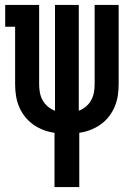

<svg xmlns="http://www.w3.org/2000/svg" viewBox="-20 -540 540 775"><path d="M200 215V-4Q177 -7 155 -15.5Q133 -24 114 -37.5Q95 -51 80.5 -69.5Q66 -88 57 -109.5Q48 -131 44.5 -154Q41 -177 41 -200V-432H1V-520H138V-200Q138 -183 141 -166.5Q144 -150 152 -135.5Q160 -121 173 -110Q186 -99 202 -93V-520H298V-93Q314 -99 327 -110Q340 -121 348 -135.5Q356 -150 359 -166.5Q362 -183 362 -200V-520H459V-200Q459 -177 455.5 -154Q452 -131 443 -109.5Q434 -88 419.5 -69.5Q405 -51 386 -37.5Q367 -24 345 -15.5Q323 -7 300 -4V215Z"/></svg>

Font: Iosevka Curly Slab Semibold
Style: Regular
Weight: 600
Monospace: yes
Designer: Belleve Invis
Foundry: Belleve Invis
Version: Version 22.1.2; ttfautohint (v1.8.4)